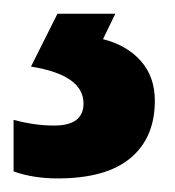

<svg xmlns="http://www.w3.org/2000/svg" viewBox="-32 -20 255 280"><path d="M193.8 127Q193.8 180.7 158.4 210.4Q123 240.2 51.8 240.2Q16.6 240.2 -12.2 230V154.8Q18.6 163.1 46.9 163.1Q89.8 163.1 89.8 130.9Q89.8 89.4 13.2 77.1L51.8 0H136.2L118.2 37.1Q152.8 45.9 173.3 68.8Q193.8 91.8 193.8 127Z"/></svg>

Font: Open Sans Hebrew Condensed
Style: Bold
Weight: 700
Width: 3
Foundry: Ascender Corporation, Yanek Iontef
Version: Version 2.001;PS 002.001;hotconv 1.0.70;makeotf.lib2.5.58329